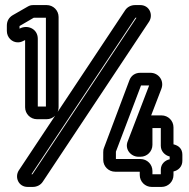

<svg xmlns="http://www.w3.org/2000/svg" viewBox="-20 -712 746 757"><path d="M57 -599V-609C57 -610 58 -610 58 -610L113 -642H115H161V-292H129V-559C129 -599 88 -616 57 -599ZM211 -289V-645C211 -671 190 -692 164 -692H113C103 -692 99 -691 91 -687L30 -652C15 -643 7 -629 7 -611V-590C7 -565 27 -544 52 -545C62 -545 71 -550 79 -554V-289C79 -263 100 -242 126 -242H164C190 -242 211 -263 211 -289ZM104 -25 514 -642H515H518L108 -25H107ZM89 25H109C125 25 140 18 149 4L568 -627C585 -654 569 -692 533 -692H513C497 -692 482 -685 473 -671L54 -40C37 -13 53 25 89 25ZM534 -85H437V-111V-114L536 -375H568L484 -156C470 -124 496 -94 526 -94H534C560 -94 581 -115 581 -141V-207H614V-137C614 -115 631 -99 649 -95V-84C630 -80 614 -65 614 -43V-25H581V-38C581 -64 560 -85 534 -85ZM664 -22V-36C683 -40 699 -55 699 -78V-102C699 -125 685 -138 664 -143V-210C664 -236 643 -257 617 -257H576L616 -361C629 -394 605 -425 573 -425H533C514 -425 497 -415 490 -395L390 -129C388 -123 387 -122 387 -112V-82C387 -56 408 -35 434 -35H531V-22C531 4 552 25 578 25H617C643 25 664 4 664 -22Z"/></svg>

Font: DIN Rundschrift
Style: BreitKont
Weight: 400
Width: 7
Version: Version 1.027